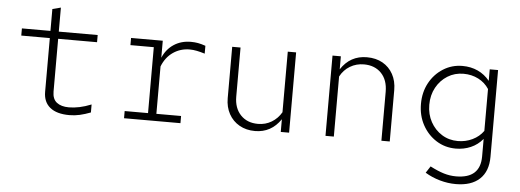

<svg xmlns="http://www.w3.org/2000/svg" viewBox="-53 -776 3105 1146"><g transform="rotate(5 1500.0 -203.0)"><path d="M375 10Q299 10 259 -22.5Q219 -55 219 -116V-438H48V-481H219V-612L269 -625V-481H502V-438H269V-122Q269 -77 295.5 -56.5Q322 -36 368 -36Q398 -36 431.5 -43Q465 -50 502 -65V-17Q468 -4 437.5 3Q407 10 375 10Z M702 0V-43H842V-438H702V-481H892V-379Q914 -431 958 -460Q1002 -489 1060 -489Q1083 -489 1102.5 -485.5Q1122 -482 1148 -473V-426Q1122 -434 1100 -438.5Q1078 -443 1057 -443Q1002 -443 958 -413Q914 -383 892 -327V-43H1040V0Z M1487 8Q1434 8 1393.5 -15Q1353 -38 1330.5 -79Q1308 -120 1308 -173V-481H1358V-187Q1358 -118 1397 -77Q1436 -36 1501 -36Q1546 -36 1582.5 -58Q1619 -80 1641 -118V-481H1691V0H1641V-76Q1584 8 1487 8Z M1909 0V-481H1959V-403Q2015 -489 2115 -489Q2169 -489 2209 -466.5Q2249 -444 2271.5 -403Q2294 -362 2294 -308V0H2244V-293Q2244 -364 2205 -404.5Q2166 -445 2101 -445Q2055 -445 2017.5 -422.5Q1980 -400 1959 -360V0Z M2708 219Q2661 219 2613 205.5Q2565 192 2524 167L2550 127Q2596 151 2632.5 162Q2669 173 2706 173Q2851 173 2851 41V-64Q2821 -28 2779.5 -10Q2738 8 2690 8Q2625 8 2573 -25Q2521 -58 2490.5 -114Q2460 -170 2460 -240Q2460 -310 2490 -365.5Q2520 -421 2572 -454Q2624 -487 2688 -487Q2738 -487 2779.5 -468Q2821 -449 2851 -412V-481H2901V39Q2901 126 2851 172.5Q2801 219 2708 219ZM2698 -38Q2745 -38 2785.5 -57.5Q2826 -77 2851 -112V-363Q2827 -400 2787 -420.5Q2747 -441 2698 -441Q2645 -441 2602.5 -414.5Q2560 -388 2535 -342.5Q2510 -297 2510 -239Q2510 -182 2535 -136.5Q2560 -91 2602.5 -64.5Q2645 -38 2698 -38Z"/></g></svg>

Font: Red Hat Mono VF Light
Style: Regular
Weight: 300
Monospace: yes
Designer: Pentagram, MCKL
Foundry: Pentagram, MCKL
Version: Version 1.023